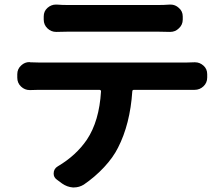

<svg xmlns="http://www.w3.org/2000/svg" viewBox="-20 -782 995 851"><path d="M681.6 -641.6H280.3Q258.8 -641.6 231.4 -640.6Q230.5 -640.6 228.5 -640.6Q207 -640.6 190.4 -656.2Q173.8 -671.9 173.8 -695.3V-709Q173.8 -732.4 190.4 -747.1Q207 -761.7 227.5 -761.7Q229.5 -761.7 231.4 -761.7Q255.9 -759.8 279.3 -759.8H681.6Q707 -759.8 732.4 -761.7Q734.4 -761.7 736.3 -761.7Q756.8 -761.7 772.5 -747.1Q790 -732.4 790 -709V-695.3Q790 -671.9 772.5 -656.2Q756.8 -640.6 734.4 -640.6Q733.4 -640.6 732.4 -640.6Q704.1 -641.6 681.6 -641.6ZM152.3 -504.9H807.6Q821.3 -504.9 840.8 -505.9Q842.8 -505.9 844.7 -505.9Q865.2 -505.9 881.8 -491.2Q898.4 -476.6 898.4 -453.1V-438.5Q898.4 -415 881.8 -399.4Q865.2 -383.8 842.8 -383.8Q841.8 -383.8 840.8 -383.8Q823.2 -383.8 807.6 -383.8H574.2Q566.4 -383.8 566.4 -377Q556.6 -231.4 502.9 -127Q481.4 -84 441.4 -41Q401.4 2 351.6 36.1Q331.1 48.8 307.6 48.8Q305.7 48.8 302.7 48.8Q277.3 46.9 254.9 31.2L231.4 13.7Q217.8 3.9 217.8 -12.7Q217.8 -34.2 236.3 -44.9Q317.4 -92.8 365.2 -163.1Q419.9 -245.1 427.7 -377Q427.7 -383.8 419.9 -383.8H152.3Q136.7 -383.8 114.3 -382.8Q113.3 -382.8 111.3 -382.8Q89.8 -382.8 73.2 -398.4Q56.6 -414.1 56.6 -437.5V-453.1Q56.6 -476.6 74.2 -492.2Q89.8 -506.8 110.4 -506.8Q112.3 -506.8 114.3 -505.9Q135.7 -504.9 152.3 -504.9Z"/></svg>

Font: Gen Jyuu Gothic P Bold
Style: Bold
Weight: 700
Designer: [Source Han Sans]
Ryoko NISHIZUKA  (kana & ideographs); Paul D. Hunt (Latin, Greek & Cyrillic); Wenlong ZHANG  (bopomofo
Version: Version 1.002.20150607